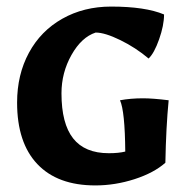

<svg xmlns="http://www.w3.org/2000/svg" viewBox="-20 -553 573 584"><path d="M32 -241Q32 -326 68 -392.5Q104 -459 169.5 -496Q235 -533 318 -533Q422 -533 479 -509Q479 -476 464 -433.5Q449 -391 432 -375Q393 -408 346 -431Q299 -454 271 -454Q228 -440 197.5 -386Q167 -332 167 -269Q167 -177 202.5 -132Q238 -87 311 -87Q341 -87 361 -92Q360 -215 345 -248Q377 -254 415 -254Q445 -254 493 -248Q485 -166 483 -58Q448 -27 389 -8Q330 11 270 11Q155 11 93.5 -54Q32 -119 32 -241Z"/></svg>

Font: Mirza
Style: Bold
Weight: 700
Designer: Arabic design by Kourosh Beigpour, Latin design by Eduardo Tunni, engineering by Lasse Fister
Version: Version 1.0010g